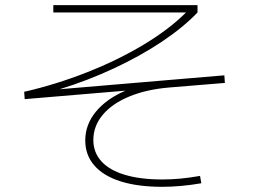

<svg xmlns="http://www.w3.org/2000/svg" viewBox="-20 -719 978 740"><path d="M308.6 -177.7Q308.6 -238.8 349.6 -288.6Q390.6 -338.4 463.9 -369.6L75.2 -336.9L73.2 -365.2Q195.3 -393.1 314.9 -440.2Q434.6 -487.3 533.9 -547.1Q633.3 -606.9 696.8 -670.9H185.5V-699.2H741.2V-670.9Q687.5 -614.3 603.8 -558.3Q520 -502.4 418.2 -455.1Q316.4 -407.7 209.5 -375L844.7 -428.7L846.7 -399.4L632.8 -381.8Q544.4 -374.5 478 -346.9Q411.6 -319.3 375.7 -276.1Q339.8 -232.9 339.8 -179.7Q339.8 -131.3 370.8 -97.2Q401.9 -63 461.4 -45.2Q521 -27.3 605.5 -27.3Q640.6 -27.3 674.6 -30.5Q708.5 -33.7 751 -41L755.9 -12.7Q676.8 1 604.5 1Q511.2 1 444.8 -20Q378.4 -41 343.5 -81.3Q308.6 -121.6 308.6 -177.7Z"/></svg>

Font: Pretendard JP Thin
Style: Regular
Weight: 100
Designer: Base glyphs from Inter by Rasmus Andersson; Hangeul glyphs from Noto Sans CJK(Source Han Sans) by Jang Soo-young and Kan
Foundry: Kil Hyung-jin
Version: Version 1.309